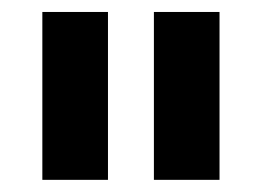

<svg xmlns="http://www.w3.org/2000/svg" viewBox="-20 -747 432 316"><path d="M157.7 -727.3V-451H49.7V-727.3ZM341.3 -727.3V-451H233.3V-727.3Z"/></svg>

Font: InterMG
Style: Bold
Weight: 700
Designer: Rasmus Andersson
Foundry: rsms
Version: Version 3.019;December 26, 2023;FontCreator 15.0.0.2955 64-b